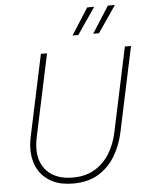

<svg xmlns="http://www.w3.org/2000/svg" viewBox="-63 -1031 832 1091"><g transform="rotate(-5 352.5 -485.0)"><path d="M412 -828H379L476 -980H516ZM530 -828H497L594 -980H634ZM310 10Q241 10 193.5 -13.5Q146 -37 119.5 -77Q93 -117 86.5 -167Q80 -217 91 -270L191 -740H226L126 -270Q102 -156 153 -90Q204 -24 311 -24Q383 -24 435 -54.5Q487 -85 520.5 -138.5Q554 -192 568 -260L670 -740H705L603 -260Q588 -187 552 -125.5Q516 -64 456.5 -27Q397 10 310 10Z"/></g></svg>

Font: Be Vietnam Pro Thin
Style: Italic
Weight: 100
Italic angle: -12°
Designer: Lam Bao, Tony Le, Vietanh Nguyen
Foundry: Yellow Type Foundry
Version: Version 1.002; ttfautohint (v1.8.3)